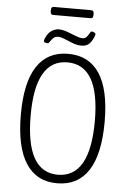

<svg xmlns="http://www.w3.org/2000/svg" viewBox="-62 -1000 709 1052"><g transform="rotate(5 292.0 -474.5)"><path d="M292 6Q179 6 120.5 -84Q62 -174 62 -352Q62 -529 120.5 -617.5Q179 -706 292 -706Q406 -706 464.5 -617.5Q523 -529 523 -352Q523 -174 464.5 -84Q406 6 292 6ZM292 -41Q469 -41 469 -352Q469 -659 292 -659Q116 -659 116 -352Q116 -41 292 -41ZM175 -754Q169 -754 161 -756Q153 -758 153 -764Q153 -771 156 -778Q170 -811 190.5 -823Q211 -835 228 -835Q250 -835 275 -826Q300 -817 323 -807.5Q346 -798 361 -798Q377 -798 385.5 -808.5Q394 -819 399 -829Q404 -839 409 -839Q416 -839 423.5 -835Q431 -831 431 -827Q431 -824 429 -817Q427 -810 420 -797Q410 -777 396 -767Q382 -757 359 -757Q336 -757 312 -766Q288 -775 266.5 -784.5Q245 -794 228 -794Q212 -794 202 -784Q192 -774 186 -764Q180 -754 175 -754ZM190 -911Q176 -911 176 -929V-937Q176 -955 190 -955H397Q411 -955 411 -937V-929Q411 -911 397 -911Z"/></g></svg>

Font: Asap Condensed ExtraLight
Style: Regular
Weight: 200
Width: 3
Designer: Pablo Cosgaya
Foundry: Omnibus-Type
Version: Version 3.001; ttfautohint (v1.8.4.7-5d5b)